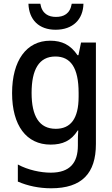

<svg xmlns="http://www.w3.org/2000/svg" viewBox="-20 -768 603 1033"><path d="M279 -608C372 -608 427 -663 429 -748H366C357 -693 322 -677 281 -677C242 -677 206 -693 197 -748H133C136 -661 190 -608 279 -608ZM255 245C421 245 496 164 496 7V-539H416L402 -471H397C360 -526 314 -549 250 -549C123 -549 45 -443 45 -267C45 -93 122 10 252 10C316 10 363 -10 398 -66H401C399 -42 399 -22 399 -5V15C399 107 357 161 253 161C200 161 131 147 76 117V209C129 232 190 245 255 245ZM280 -75C191 -75 150 -143 150 -268C150 -394 190 -464 278 -464C359 -464 403 -405 403 -268V-248C403 -128 359 -75 280 -75Z"/></svg>

Font: Noto Sans Mono SemiCondensed Medium
Style: Regular
Weight: 500
Width: 4
Designer: Monotype Design Team
Foundry: Monotype Imaging Inc.
Version: Version 2.014